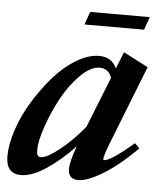

<svg xmlns="http://www.w3.org/2000/svg" viewBox="-57 -653 607 708"><g transform="rotate(5 246.5 -299.0)"><path d="M231.4 -562.5 248.5 -610.4H469.2L452.1 -562.5ZM45.9 11.2Q-9.3 11.2 -9.3 -54.2Q-9.3 -98.1 9 -152.8Q27.3 -207.5 59.1 -259.3Q90.8 -311 129.2 -354.7Q167.5 -398.4 211.9 -425Q256.3 -451.7 295.9 -451.7Q342.8 -451.7 360.8 -411.1L385.7 -473.1L477.1 -425.8L366.2 -143.6Q343.8 -86.9 343.8 -75.2Q343.8 -70.3 347.2 -70.3Q370.6 -70.3 455.6 -142.6L472.7 -124.5Q404.8 -57.1 348.1 -22.9Q291.5 11.2 258.3 11.2Q221.7 11.2 220.7 -26.4Q221.2 -55.2 242.2 -112.3Q189.9 -57.1 137.9 -22.9Q85.9 11.2 45.9 11.2ZM98.1 -85.9Q98.1 -72.8 101.6 -66.9Q105 -61 113.3 -61Q135.7 -61 181.4 -97.2Q227.1 -133.3 271.5 -187L346.2 -375Q334 -408.7 301.8 -408.7Q268.1 -408.7 230 -370.6Q191.9 -332.5 163.8 -280.3Q135.7 -228 116.9 -173.6Q98.1 -119.1 98.1 -85.9Z"/></g></svg>

Font: Elstob 10pt
Style: Bold Italic
Weight: 700
Italic angle: -20°
Designer: Peter S. Baker
Version: Version 1.015